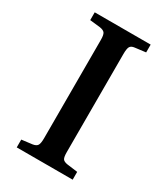

<svg xmlns="http://www.w3.org/2000/svg" viewBox="-177 -792 763 874"><g transform="rotate(30 204.0 -355.0)"><path d="M57 0V-41L113 -48Q132 -51 138 -61.5Q144 -72 144 -99V-615Q144 -641 137.5 -650.5Q131 -660 111 -663L57 -669V-710H351V-669L295 -662Q277 -660 271 -649.5Q265 -639 265 -611V-95Q265 -69 271 -60Q277 -51 297 -48L351 -41V0Z"/></g></svg>

Font: Literata 36pt Medium
Style: Regular
Weight: 500
Designer: Latin by Veronika Burian and Jose Scaglione. Greek by Irene Vlachou. Cyrillic by Vera Evstafieva.
Foundry: TypeTogether
Version: Version 3.002